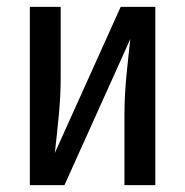

<svg xmlns="http://www.w3.org/2000/svg" viewBox="-20 -540 540 560"><path d="M67 0V-520H157V-312Q157 -285 155.5 -257.5Q154 -230 151.5 -203Q149 -176 146 -149Q143 -122 140 -94L332 -520H433V0H343V-208Q343 -235 344.5 -262.5Q346 -290 348.5 -317Q351 -344 354 -371Q357 -398 360 -426L168 0Z"/></svg>

Font: Iosevka Curly Slab Medium
Style: Regular
Weight: 500
Monospace: yes
Designer: Belleve Invis
Foundry: Belleve Invis
Version: Version 22.1.2; ttfautohint (v1.8.4)